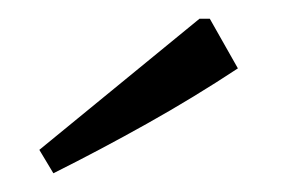

<svg xmlns="http://www.w3.org/2000/svg" viewBox="-20 -746 323 205"><path d="M37 -561 22 -586 193 -726H204L234 -673Q187 -642 137 -614Q87 -586 37 -561Z"/></svg>

Font: Piazzolla 24pt
Style: Regular
Weight: 400
Designer: Juan Pablo del Peral
Foundry: Huerta Tipografica
Version: Version 2.005